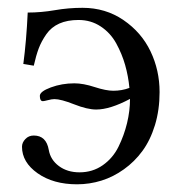

<svg xmlns="http://www.w3.org/2000/svg" viewBox="-20 -462 475 494"><path d="M313 -235.8Q310.1 -266.1 302 -294.7Q293.9 -323.2 279.1 -350.3Q264.2 -377.4 239 -394Q213.9 -410.6 182.1 -410.6Q153.3 -410.6 132.6 -401.4Q111.8 -392.1 99.1 -373.8Q86.4 -355.5 79.6 -337.4Q72.8 -319.3 66.9 -293L40 -297.4Q47.9 -356.9 51.3 -429.7Q85.9 -429.7 121.1 -435.8Q156.2 -441.9 192.4 -441.9Q251.5 -441.9 297.6 -410.4Q343.8 -378.9 367.2 -330.1Q390.6 -281.2 390.6 -225.1Q390.6 -179.2 378.7 -140.1Q366.7 -101.1 346.4 -73.5Q326.2 -45.9 298.8 -26.4Q271.5 -6.8 241 2.7Q210.4 12.2 178.2 12.2Q117.2 12.2 76.9 -16.1Q36.6 -44.4 36.6 -84.5Q36.6 -95.2 45.2 -104.2Q53.7 -113.3 66.9 -113.3Q99.1 -113.3 105.5 -76.2Q109.9 -50.8 131.6 -34.7Q153.3 -18.6 184.6 -18.6Q218.3 -18.6 244.4 -36.9Q270.5 -55.2 284.9 -84.5Q299.3 -113.8 306.9 -145.3Q314.5 -176.8 314.5 -207.5Q263.2 -180.2 227.5 -180.2Q204.6 -180.2 170.7 -193.6Q136.7 -207 120.1 -207Q113.3 -207 103.3 -204.3Q93.3 -201.7 90.3 -201.7Q82.5 -201.7 82.5 -215.3Q82.5 -226.6 110.8 -237.1Q139.2 -247.6 171.4 -247.6Q194.3 -247.6 223.6 -238Q252.9 -228.5 271.5 -228.5Q293.5 -228.5 313 -235.8Z"/></svg>

Font: Libertinage
Style: l
Weight: 400
Designer: OSP
Foundry: OSP
Version: Version 1.0; 2008; OFL relea